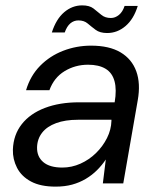

<svg xmlns="http://www.w3.org/2000/svg" viewBox="-20 -683 592 715"><path d="M187 12Q131 12 95.5 -7Q60 -26 43.5 -58Q27 -90 28 -126Q30 -181 61 -220.5Q92 -260 147 -281Q202 -302 274 -302H407Q415 -349 406.5 -380.5Q398 -412 373 -427Q348 -442 308 -442Q260 -442 220.5 -418Q181 -394 164 -347H77Q93 -401 129.5 -438Q166 -475 215.5 -494Q265 -513 319 -513Q387 -513 429 -488Q471 -463 487.5 -417.5Q504 -372 493 -310L439 0H363L374 -89Q360 -68 341.5 -49.5Q323 -31 299.5 -17Q276 -3 248.5 4.5Q221 12 187 12ZM212 -59Q247 -59 279.5 -73.5Q312 -88 337.5 -113Q363 -138 378.5 -169Q394 -200 395 -233V-237H270Q223 -237 189 -224.5Q155 -212 137 -189Q119 -166 118 -135Q117 -100 141 -79.5Q165 -59 212 -59ZM173 -562Q189 -612 219 -637.5Q249 -663 286 -663Q313 -663 328 -651.5Q343 -640 357 -628Q371 -616 393 -616Q409 -616 423 -627.5Q437 -639 444 -661H493Q478 -612 447.5 -586Q417 -560 379 -560Q352 -560 336 -572Q320 -584 306.5 -595.5Q293 -607 272 -607Q255 -607 242 -596Q229 -585 221 -562Z"/></svg>

Font: DM Sans 17pt
Style: Italic
Weight: 400
Italic angle: -10°
Version: Version 4.004;gftools[0.9.30]